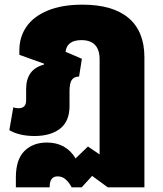

<svg xmlns="http://www.w3.org/2000/svg" viewBox="-20 -583 697 823"><path d="M599 -337V220H442L375 171L330 220H287Q277 200 262 186.5Q247 173 227 173Q193 173 193 217V220H48V178Q48 101 84.5 64.5Q121 28 181 28Q263 28 304 96L357 45L407 79V-328Q407 -411 329 -411Q267 -411 261 -361L331 -331L319 -255Q296 -254 287 -239.5Q278 -225 278 -192V-128Q278 -63 237.5 -31.5Q197 0 128 0Q63 0 20 -25L37 -123Q48 -119 59 -119Q92 -119 92 -152V-201Q92 -286 168 -306L169 -310L63 -348V-368Q63 -424 93 -468Q123 -512 184 -537.5Q245 -563 333 -563Q464 -563 531.5 -505.5Q599 -448 599 -337Z"/></svg>

Font: Noto Sans Thai Black
Style: Regular
Weight: 900
Designer: Monotype Design Team
Foundry: Monotype Imaging Inc.
Version: Version 1.000